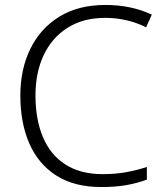

<svg xmlns="http://www.w3.org/2000/svg" viewBox="-20 -744 663 774"><path d="M404 -672Q316 -672 253 -632.5Q190 -593 156.5 -522.5Q123 -452 123 -359Q123 -263 153 -191.5Q183 -120 243.5 -81Q304 -42 394 -42Q446 -42 489.5 -50Q533 -58 572 -71V-20Q535 -6 491 2Q447 10 388 10Q280 10 207.5 -36Q135 -82 98.5 -165Q62 -248 62 -359Q62 -465 102.5 -547.5Q143 -630 219.5 -677Q296 -724 405 -724Q509 -724 592 -685L569 -634Q492 -672 404 -672Z"/></svg>

Font: Noto Sans Myanmar Light
Style: Regular
Weight: 300
Designer: Monotype Design Team
Foundry: Monotype Imaging Inc.
Version: Version 2.107; ttfautohint (v1.8.4.7-5d5b)